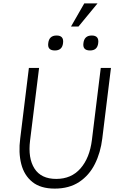

<svg xmlns="http://www.w3.org/2000/svg" viewBox="-20 -1100 691 1130"><path d="M476 -1080H554L442 -944H398ZM264 -846Q269 -891 313 -891Q357 -891 351 -846Q346 -803 303 -803Q258 -803 264 -846ZM471 -846Q476 -891 520 -891Q564 -891 558 -846Q553 -803 510 -803Q465 -803 471 -846ZM99 -285 150 -700H210L157 -273Q144 -169 183 -108Q222 -47 311 -47Q400 -47 454 -109Q508 -171 521 -277L573 -700H633L582 -285Q572 -202 538.5 -135Q505 -68 446 -29Q387 10 302 10Q219 10 170.5 -29Q122 -68 105 -135Q88 -202 99 -285Z"/></svg>

Font: Haskoy Light
Style: Italic
Weight: 300
Designer: Ertekin Erdin
Foundry: Ertekin Erdin
Version: Version 2.000; ttfautohint (v1.8.4.7-5d5b)